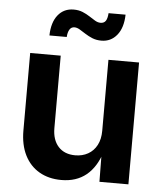

<svg xmlns="http://www.w3.org/2000/svg" viewBox="-54 -803 725 857"><g transform="rotate(5 309.0 -374.5)"><path d="M252.4 6.8Q195.8 6.8 153.6 -17.6Q111.3 -42 88.1 -88.1Q64.9 -134.3 64.9 -198.7V-545.9H201.7V-221.2Q201.7 -168.5 229 -138.4Q256.3 -108.4 304.7 -108.4Q336.9 -108.4 362.1 -122.6Q387.2 -136.7 401.4 -163.6Q415.5 -190.4 415.5 -228V-545.9H552.7V0H422.9L421.4 -135.7H430.2Q408.2 -65.4 363.8 -29.3Q319.3 6.8 252.4 6.8ZM376.5 -628.4Q354 -628.4 335.9 -635.7Q317.9 -643.1 303 -652.8Q288.1 -662.6 275.6 -669.9Q263.2 -677.2 252 -677.2Q237.3 -677.2 229.7 -664.3Q222.2 -651.4 221.2 -631.3H143.6Q145 -690.4 171.4 -723.1Q197.8 -755.9 241.7 -755.9Q264.6 -755.9 282.2 -748.5Q299.8 -741.2 314.2 -731.7Q328.6 -722.2 341.1 -714.8Q353.5 -707.5 365.7 -707.5Q381.8 -707.5 389.2 -719Q396.5 -730.5 397.9 -753.4H474.1Q472.7 -694.3 445.8 -661.4Q418.9 -628.4 376.5 -628.4Z"/></g></svg>

Font: Inter
Style: 650
Weight: 650
Designer: Rasmus Andersson
Foundry: rsms
Version: Version 4.001;git-66647c0bb